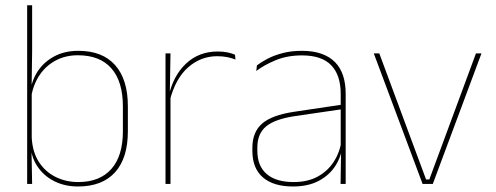

<svg xmlns="http://www.w3.org/2000/svg" viewBox="-20 -684 1845 714"><path d="M270 9.5Q220 9.5 180.2 -11Q140.5 -31.5 117 -68.5Q93.5 -105.5 93 -155.5H87L98 -172Q101 -117.5 125.2 -80.8Q149.5 -44 187.8 -25.5Q226 -7 271 -7Q351 -7 394 -55.5Q437 -104 437 -196V-288.5Q437 -381 394.2 -429.8Q351.5 -478.5 269.5 -478.5Q223.5 -478.5 187 -459Q150.5 -439.5 127 -404.5Q103.5 -369.5 96 -323L87 -341.5H92.5Q97.5 -384 120.2 -418.8Q143 -453.5 181.5 -474.2Q220 -495 271.5 -495Q361 -495 408.2 -441.8Q455.5 -388.5 455.5 -288.5V-196Q455.5 -96 407.8 -43.2Q360 9.5 270 9.5ZM81 0V-664.5H99.5V-494.5L97.5 -356L98 -346.5V-138L97 -130.5L99.5 0Z M611 -308.5 601.5 -320.5 607 -325Q623.5 -402 671.5 -447.2Q719.5 -492.5 789.5 -492.5Q810.5 -492.5 826.8 -489Q843 -485.5 854 -480.5L855.5 -462.5Q842.5 -468 825.5 -471.5Q808.5 -475 788 -475Q726.5 -475 679.2 -433.2Q632 -391.5 611 -308.5ZM595.5 0V-485.5H614L611.5 -335L614 -332.5V0Z M1246.5 0 1248.5 -128 1247 -131.5V-292V-334.5Q1247 -404.5 1211.8 -441.2Q1176.5 -478 1103 -478Q1048.5 -478 1005.5 -460.2Q962.5 -442.5 933 -420L935.5 -441Q951 -453 974.8 -465.5Q998.5 -478 1030.8 -486.5Q1063 -495 1103 -495Q1144.5 -495 1175 -484.2Q1205.5 -473.5 1225.8 -453Q1246 -432.5 1255.8 -402.8Q1265.5 -373 1265.5 -335V0ZM1069.5 9.5Q997 9.5 957.8 -24.2Q918.5 -58 918.5 -123V-134.5Q918.5 -192.5 954.5 -224.2Q990.5 -256 1075 -268.5L1256 -295.5L1256.5 -278.5L1078.5 -252.5Q1003.5 -241.5 970.2 -214.5Q937 -187.5 937 -135.5V-124Q937 -66.5 971.8 -36.8Q1006.5 -7 1072 -7Q1124 -7 1161.2 -27.2Q1198.5 -47.5 1221 -82.2Q1243.5 -117 1250 -160.5L1259.5 -142H1253.5Q1249.5 -102.5 1227.5 -67.8Q1205.5 -33 1166 -11.8Q1126.5 9.5 1069.5 9.5Z M1576.5 -16.5 1750 -485.5H1770.5L1589.5 0H1551.5L1370 -485.5H1390.5L1564.5 -16.5Z"/></svg>

Font: Anek Odia Thin
Style: Regular
Weight: 250
Version: Version 1.003